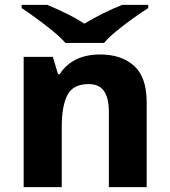

<svg xmlns="http://www.w3.org/2000/svg" viewBox="-20 -768 697 788"><path d="M391.1 -544.4Q478.5 -544.4 530.3 -497.8Q582 -451.2 582 -348.1V0H426.8V-308.6Q426.8 -365.2 407 -394Q387.2 -422.9 343.8 -422.9Q279.8 -422.9 256.6 -377.7Q233.4 -332.5 233.4 -248V0H77.1V-534.7H196.8L218.3 -463.4H224.6Q277.8 -544.4 391.1 -544.4ZM407.2 -591.8H248.5Q229 -614.3 196.8 -640.6Q164.6 -667 130.1 -692.1Q95.7 -717.3 68.8 -734.9V-748H174.3Q212.4 -731.9 251.2 -713.1Q290 -694.3 326.2 -670.9Q365.2 -694.3 404.3 -713.6Q443.4 -732.9 481.4 -748H588.4V-734.9Q561.5 -717.8 526.1 -692.6Q490.7 -667.5 458.3 -640.9Q425.8 -614.3 407.2 -591.8Z"/></svg>

Font: Lunasima
Style: Bold
Weight: 700
Designer: The DocRepair Project, Monotype Design Team
Foundry: Google
Version: Version 2.009